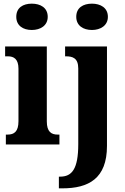

<svg xmlns="http://www.w3.org/2000/svg" viewBox="-20 -790 685 1050"><path d="M154 -626C201 -626 241 -650 241 -698C241 -748 201 -770 154 -770C106 -770 69 -748 69 -698C69 -650 106 -626 154 -626ZM483 -626C529 -626 570 -650 570 -698C570 -748 529 -770 483 -770C435 -770 397 -748 397 -698C397 -650 435 -626 483 -626ZM12 0H305V-54H295C261 -54 236 -69 236 -126V-536H8V-482H23C56 -482 81 -467 81 -414V-127C81 -70 57 -54 22 -54H12ZM302 240H321C464 240 565 187 565 8V-536H336V-482H340C377 -482 408 -473 408 -415V-2C408 135 373 176 309 176H302Z"/></svg>

Font: Noto Serif Myanmar Condensed ExtraBold
Style: Regular
Weight: 800
Width: 3
Designer: Ben Mitchell and the Monotype Design Team
Foundry: Monotype Imaging Inc.
Version: Version 2.106